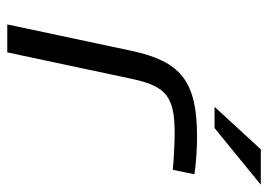

<svg xmlns="http://www.w3.org/2000/svg" viewBox="-122 -598 720 515"><g transform="rotate(90 237.5 -340.0)"><path d="M338 -449C361 -449 402 -447 435 -444L447 -502C413 -507 376 -509 345 -509C196 -509 144 -464 116 -334L45 0H120L191 -334C211 -428 240 -449 338 -449ZM266 -556H323L475 -680H380Z"/></g></svg>

Font: LT Wave Light
Style: Italic
Weight: 300
Designer: Daniel Lyons
Version: Version 2.5 (Glyphs App)